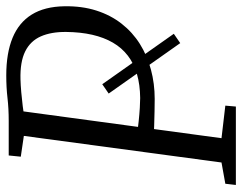

<svg xmlns="http://www.w3.org/2000/svg" viewBox="-102 -690 791 628"><g transform="rotate(-90 294.0 -375.5)"><path d="M498 -203 467.5 -182 302.5 -416 333 -437ZM3.5 0 7.5 -34.5 77 -47 164 -693.5 96 -703.5 100 -743H213Q253.5 -743 288 -747Q322.5 -751 362 -751Q434.5 -751 484.5 -730.5Q534.5 -710 560.8 -667.8Q587 -625.5 588 -561Q589 -503.5 574 -456.5Q559 -409.5 531 -373.8Q503 -338 464.8 -314Q426.5 -290 380.8 -277.8Q335 -265.5 285 -265.5Q268.5 -265.5 244.5 -266Q220.5 -266.5 198.2 -267.2Q176 -268 166 -268.5L169.5 -323.5Q187.5 -320.5 211 -318Q234.5 -315.5 255.8 -314.2Q277 -313 288 -313Q331.5 -313.5 366 -323.5Q400.5 -333.5 426.2 -353.2Q452 -373 469 -402.2Q486 -431.5 494.8 -469.8Q503.5 -508 504 -555Q504.5 -604 489.5 -638Q474.5 -672 440.5 -689Q406.5 -706 349 -704.5Q330.5 -704 307.2 -702Q284 -700 261.8 -697.2Q239.5 -694.5 223.5 -691L249 -730.5L156.5 -47L263 -34.5L260 0Z"/></g></svg>

Font: Merriweather 20pt Light
Style: Italic
Weight: 300
Italic angle: -7.8°
Version: Version 2.101